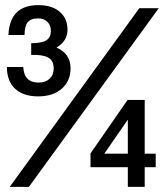

<svg xmlns="http://www.w3.org/2000/svg" viewBox="-20 -731 658 751"><path d="M129 -354Q71 -354 39 -384Q7 -414 7 -469H71Q74 -408 131 -408Q158 -408 174 -423Q190 -438 190 -463Q190 -495 167.5 -506.5Q145 -518 102 -516V-562Q144 -562 161.5 -573.5Q179 -585 179 -610Q179 -632 165.5 -645.5Q152 -659 129 -659Q100 -659 88 -643.5Q76 -628 76 -594H13Q18 -711 130 -711Q183 -711 213.5 -685Q244 -659 244 -615Q244 -570 201 -545Q256 -521 256 -464Q256 -414 221.5 -384Q187 -354 129 -354ZM18 0 525 -699H601L93 0ZM480 0V-77H334V-131L479 -340H546V-130H589V-77H546V0ZM388 -130H480V-263Z"/></svg>

Font: Fragment Mono
Style: Regular
Weight: 400
Monospace: yes
Designer: Wei Huang based on Nimbus Sans by URW Studio, based on Helvetica by Max Miedinger.
Foundry: Wei Huang
Version: Version 1.021; ttfautohint (v1.8.4.7-5d5b)